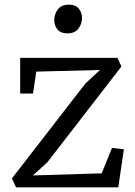

<svg xmlns="http://www.w3.org/2000/svg" viewBox="-20 -803 580 823"><path d="M408.5 -503 135.5 -496 121.5 -402H66.5V-555H483.5L500.5 -518L183.5 -108L121 -51L416 -60L460 -169L511 -163L487 0H49L31 -38L346 -445ZM268 -660Q240.5 -660 226.5 -676.5Q212.5 -693 212.5 -717.5Q212.5 -742 227.8 -762.5Q243 -783 275 -783H276Q303.5 -783 317.5 -766.5Q331.5 -750 331.5 -725.5Q331.5 -701 316.2 -680.5Q301 -660 269 -660Z"/></svg>

Font: Merriweather 7pt Light
Style: Regular
Weight: 300
Designer: Eben Sorkin
Foundry: Eben Sorkin
Version: Version 2.200;gftools[0.9.31]